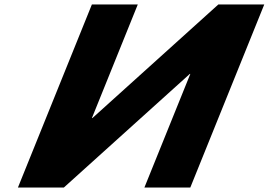

<svg xmlns="http://www.w3.org/2000/svg" viewBox="-20 -845 1211 865"><path d="M837.4 -512H835.2L267.5 0H60.7L394 -825H600.8L394 -313H396.2L963.8 -825H1170.6L837.3 0H630.5Z"/></svg>

Font: Hussar
Style: BdWideOblFour
Weight: 700
Foundry: Cannot Into Space Fonts
Version: Version 2.00